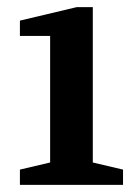

<svg xmlns="http://www.w3.org/2000/svg" viewBox="-20 -520 387 540"><path d="M36 0V-43L121 -63V-419H36V-462L196 -500H241V-63L326 -43V0Z"/></svg>

Font: Volkhov
Style: Regular
Weight: 400
Designer: Cyreal (www.cyreal.org)
Foundry: Cyreal (www.cyreal.org)
Version: Version 1.010